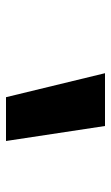

<svg xmlns="http://www.w3.org/2000/svg" viewBox="115 -927 370 640"><g transform="rotate(90 300.0 -607.0)"><path d="M304 -442 224 -772H400L450 -442Z"/></g></svg>

Font: Iosevka Heavy Extended
Style: Italic
Weight: 900
Width: 7
Italic angle: -9°
Monospace: yes
Designer: Belleve Invis
Foundry: Belleve Invis
Version: Version 32.5.0; ttfautohint (v1.8.4)